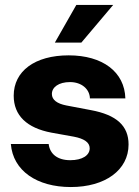

<svg xmlns="http://www.w3.org/2000/svg" viewBox="-20 -753 570 786"><path d="M270 12.7C410.2 12.7 506.3 -56.6 506.3 -161.6C506.3 -237.8 457.5 -282.7 352.1 -302.2L251.5 -321.3C213.9 -328.6 192.4 -344.2 192.4 -368.2C192.4 -396 220.2 -417 266.6 -417C314 -417 347.2 -388.2 348.1 -350.1H493.2C490.2 -458.5 400.4 -526.4 261.2 -526.4C122.1 -526.4 36.1 -461.4 36.1 -361.3C36.1 -280.3 89.8 -229 190.4 -210L282.7 -193.4C323.7 -185.5 347.2 -170.4 347.2 -146C347.2 -117.2 317.4 -97.2 267.6 -97.2C215.3 -97.2 184.1 -122.6 179.2 -163.6H24.4C33.2 -53.7 131.3 12.7 270 12.7ZM204.6 -578.6H313L443.4 -732.9H292.5Z"/></svg>

Font: Raveo Display
Style: Bold
Weight: 700
Designer: Jakub Foglar, Rasmus Andersson (Inter)
Foundry: Jakubfoglar.com
Version: Version 1.100;Glyphs 3.2.3 (3260)